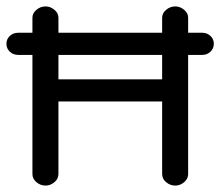

<svg xmlns="http://www.w3.org/2000/svg" viewBox="-24 -566 686 598"><path d="M606 -395H562V-24Q562 -9 549.5 1.5Q537 12 522 12Q506 12 493.5 1.5Q481 -9 481 -24V-250H158V-24Q158 -9 145.5 1.5Q133 12 118 12Q102 12 89.5 1.5Q77 -9 77 -24V-395H33Q17 -395 6.5 -405Q-4 -415 -4 -430Q-4 -444 6.5 -454Q17 -464 33 -464H77V-511Q77 -525 89.5 -535.5Q102 -546 118 -546Q133 -546 145.5 -535.5Q158 -525 158 -511V-464H481V-511Q481 -525 493.5 -535.5Q506 -546 522 -546Q537 -546 549.5 -535.5Q562 -525 562 -511V-464H606Q621 -464 631.5 -454Q642 -444 642 -430Q642 -415 631.5 -405Q621 -395 606 -395ZM158 -395V-319H481V-395Z"/></svg>

Font: Hoogli Semibold
Style: Regular
Weight: 600
Designer: Anand Singh Naorem
Foundry: Brand New Type
Version: Version 1.00 b007